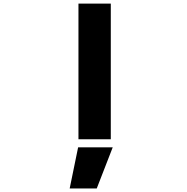

<svg xmlns="http://www.w3.org/2000/svg" viewBox="-20 -772 1040 1067"><path d="M606.4 46.9 517.6 275.4H367.2L414.1 46.9ZM416 2V-752H595.7V2Z"/></svg>

Font: Gen Shin Gothic Monospace Heavy
Style: Bold
Weight: 800
Designer: [Source Han Sans]
Ryoko NISHIZUKA  (kana & ideographs); Paul D. Hunt (Latin, Greek & Cyrillic); Wenlong ZHANG  (bopomofo
Version: Version 1.002.20150607